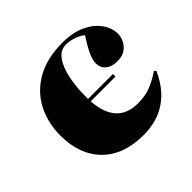

<svg xmlns="http://www.w3.org/2000/svg" viewBox="-137 -689 858 858"><g transform="rotate(-45 292.0 -260.5)"><path d="M319 14Q194 14 124 -56Q54 -126 54 -247Q54 -329 88.5 -394.5Q123 -460 190 -497.5Q257 -535 354 -535Q419 -535 464.5 -513.5Q510 -492 534 -458Q558 -424 558 -387Q558 -369 549 -349.5Q540 -330 521 -316Q502 -302 470 -302Q434 -302 414 -319Q394 -336 394 -363Q394 -382 405 -409Q416 -436 449 -487Q433 -501 407.5 -509.5Q382 -518 359 -518Q324 -518 301 -486Q278 -454 267 -399Q256 -344 257 -276H415V-260H258Q269 -104 401 -104Q448 -104 483 -118Q518 -132 553 -156L562 -149Q489 14 319 14Z"/></g></svg>

Font: Literata 72pt ExtraBold
Style: Regular
Weight: 800
Designer: Latin by Veronika Burian and Jose Scaglione. Greek by Irene Vlachou. Cyrillic by Vera Evstafieva.
Foundry: TypeTogether
Version: Version 3.002